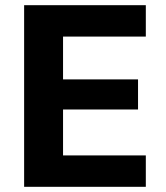

<svg xmlns="http://www.w3.org/2000/svg" viewBox="-20 -720 638 740"><path d="M73 0V-700H542V-579H223V-414H512V-298H223V-121H542V0Z"/></svg>

Font: DM Sans 9pt Black
Style: Regular
Weight: 900
Version: Version 4.004;gftools[0.9.30]